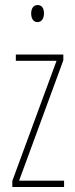

<svg xmlns="http://www.w3.org/2000/svg" viewBox="-20 -744 298 764"><path d="M130 -724C110 -724 104 -706 104 -690C104 -672 112 -656 129 -656C145 -656 155 -670 155 -691C155 -707 149 -724 130 -724ZM235 0V-25H56L232 -504V-527H43V-502H205L29 -24V0Z"/></svg>

Font: Noto Sans Sinhala ExtraCondensed Thin
Style: Regular
Weight: 100
Width: 2
Designer: Jelle Bosma - Monotype Design Team
Foundry: Monotype Imaging Inc.
Version: Version 2.006